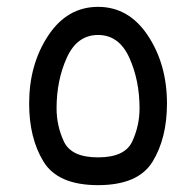

<svg xmlns="http://www.w3.org/2000/svg" viewBox="-20 -535 572 560"><path d="M266 5Q383 5 425 -63.5Q467 -132 467 -233Q467 -347 411.5 -431Q356 -515 266 -515Q176 -515 120.5 -431Q65 -347 65 -233Q65 -132 107 -63.5Q149 5 266 5ZM266 -76Q188 -76 166.5 -122Q145 -168 145 -219Q145 -301 175 -367Q205 -433 266 -433Q327 -433 357 -367Q387 -301 387 -219Q387 -168 365.5 -122Q344 -76 266 -76Z"/></svg>

Font: Noto Sans Arabic UI
Style: Regular
Weight: 400
Designer: Nadine Chahine - Monotype Design Team
Foundry: Monotype Imaging Inc.
Version: Version 1.900